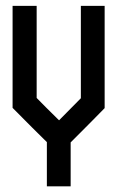

<svg xmlns="http://www.w3.org/2000/svg" viewBox="-20 -491 399 662"><path d="M340.8 -118.2Q301.8 -78.1 223.6 0V151.4H141.6V-1Q101.6 -40 23.4 -119.1V-470.7H106.4V-153.3Q131.8 -127 183.6 -76.2Q208 -101.6 258.8 -152.3V-470.7H340.8Z"/></svg>

Font: mr_KirucoupageG
Style: Regular
Weight: 400
Designer: Jan Henkel
Version: Version 1.00 May 25, 2020, initial release